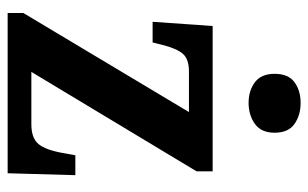

<svg xmlns="http://www.w3.org/2000/svg" viewBox="-172 -634 806 502"><g transform="rotate(90 231.0 -383.0)"><path d="M14 0V-41L273 -474H167Q135 -474 121 -458.5Q107 -443 97 -403L91 -379H37L48 -536H428V-494L168 -62H305Q341 -62 356.5 -80.5Q372 -99 380 -144L386 -177H438L433 0ZM249 -630Q217 -630 195 -646.5Q173 -663 173 -698Q173 -734 195 -750Q217 -766 249 -766Q281 -766 304 -750Q327 -734 327 -698Q327 -663 304 -646.5Q281 -630 249 -630Z"/></g></svg>

Font: Noto Serif Lao Condensed
Style: Bold
Weight: 700
Width: 3
Designer: Monotype Design Team
Foundry: Monotype Imaging Inc.
Version: Version 2.003; ttfautohint (v1.8.4.7-5d5b)